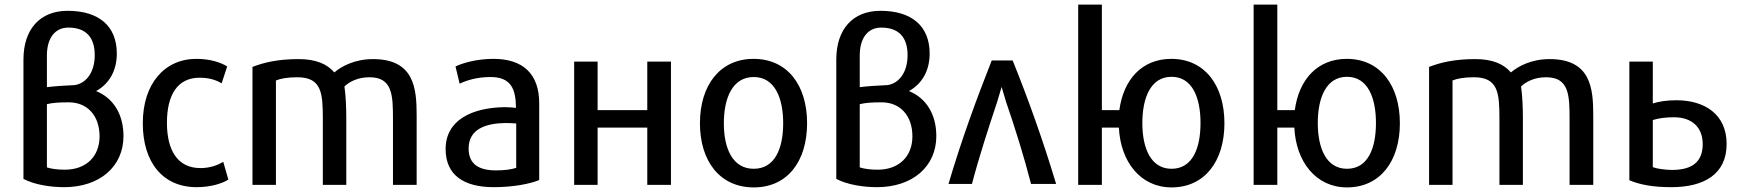

<svg xmlns="http://www.w3.org/2000/svg" viewBox="-20 -800 7570 835"><path d="M488 -567C488 -494 456 -436 398 -404C474 -373 517 -302 517 -208C517 -76 414 14 259 14C199 14 129 3 82 -22V-541C82 -673 154 -753 274 -753C411 -753 488 -686 488 -567ZM413 -207C413 -297 360 -355 279 -355C235 -355 209 -353 184 -347V-72C202 -66 229 -62 262 -62C354 -62 413 -119 413 -207ZM184 -421C217 -425 259 -428 306 -430C358 -439 392 -489 392 -560C392 -639 353 -680 277 -680C219 -680 184 -634 184 -559Z M973 -19C947 -2 896 14 835 14C688 14 601 -94 601 -264C601 -435 695 -544 834 -544C895 -544 941 -528 968 -511C964 -500 948 -449 944 -438C921 -451 892 -462 848 -462C751 -462 706 -386 706 -266C706 -148 751 -69 852 -69C894 -69 927 -82 951 -96Z M1792 4H1689V-281C1689 -386 1687 -464 1587 -464C1535 -464 1499 -444 1478 -424C1484 -383 1486 -330 1486 -285V4H1384V-282C1384 -395 1379 -464 1273 -464C1229 -464 1199 -458 1180 -450V4H1078V-509C1127 -528 1188 -543 1279 -543C1355 -543 1403 -521 1434 -485C1464 -511 1522 -543 1602 -543C1782 -543 1792 -415 1792 -298Z M2325 -17C2287 -1 2213 14 2128 14C1996 14 1918 -39 1918 -152C1918 -278 2033 -332 2175 -334C2194 -334 2213 -332 2224 -331C2223 -413 2203 -465 2113 -465C2053 -465 2008 -450 1979 -436L1961 -511C1992 -526 2053 -544 2126 -544C2254 -544 2325 -479 2325 -351ZM2225 -70V-263C2212 -264 2196 -265 2179 -265C2093 -264 2018 -239 2018 -154C2018 -85 2064 -59 2137 -59C2175 -59 2203 -63 2225 -70Z M2898 -532V4H2795V-245H2579V4H2477V-532H2579V-321H2795V-532Z M3490 -264C3490 -100 3406 15 3258 15C3110 15 3024 -100 3024 -264C3024 -429 3111 -544 3257 -544C3405 -544 3490 -429 3490 -264ZM3386 -264C3386 -373 3350 -465 3258 -465C3165 -465 3128 -373 3128 -264C3128 -154 3166 -66 3258 -66C3350 -66 3386 -154 3386 -264Z M4023 -567C4023 -494 3991 -436 3933 -404C4009 -373 4052 -302 4052 -208C4052 -76 3949 14 3794 14C3734 14 3664 3 3617 -22V-541C3617 -673 3689 -753 3809 -753C3946 -753 4023 -686 4023 -567ZM3948 -207C3948 -297 3895 -355 3814 -355C3770 -355 3744 -353 3719 -347V-72C3737 -66 3764 -62 3797 -62C3889 -62 3948 -119 3948 -207ZM3719 -421C3752 -425 3794 -428 3841 -430C3893 -439 3927 -489 3927 -560C3927 -639 3888 -680 3812 -680C3754 -680 3719 -634 3719 -559Z M4105 0C4161 -191 4229 -375 4293 -537H4384C4450 -374 4516 -190 4573 0H4464C4434 -117 4394 -245 4355 -358C4348 -381 4339 -412 4336 -422C4333 -411 4324 -381 4317 -358C4279 -244 4237 -115 4207 0Z M5305 -264C5305 -100 5220 15 5075 15C4939 15 4853 -98 4846 -245H4772V4H4669V-780H4772V-321H4848C4866 -455 4947 -544 5074 -544C5220 -544 5305 -428 5305 -264ZM5201 -265C5201 -374 5166 -466 5075 -466C4984 -466 4948 -374 4948 -265C4948 -155 4985 -66 5075 -66C5166 -66 5201 -155 5201 -265Z M6068 -264C6068 -100 5983 15 5838 15C5702 15 5616 -98 5609 -245H5535V4H5432V-780H5535V-321H5611C5629 -455 5710 -544 5837 -544C5983 -544 6068 -428 6068 -264ZM5964 -265C5964 -374 5929 -466 5838 -466C5747 -466 5711 -374 5711 -265C5711 -155 5748 -66 5838 -66C5929 -66 5964 -155 5964 -265Z M6909 4H6806V-281C6806 -386 6804 -464 6704 -464C6652 -464 6616 -444 6595 -424C6601 -383 6603 -330 6603 -285V4H6501V-282C6501 -395 6496 -464 6390 -464C6346 -464 6316 -458 6297 -450V4H6195V-509C6244 -528 6305 -543 6396 -543C6472 -543 6520 -521 6551 -485C6581 -511 6639 -543 6719 -543C6899 -543 6909 -415 6909 -298Z M7066 -532H7168V-350C7192 -358 7226 -364 7271 -364C7392 -364 7489 -304 7489 -174C7489 -43 7392 14 7248 14C7167 14 7112 3 7066 -16ZM7385 -173C7385 -245 7340 -290 7260 -290C7226 -290 7193 -286 7168 -278V-73C7187 -66 7222 -61 7252 -61C7340 -61 7385 -97 7385 -173Z"/></svg>

Font: Repo Medium
Style: Regular
Weight: 500
Designer: Stefan Peev
Foundry: Context Ltd
Version: Version 1.502